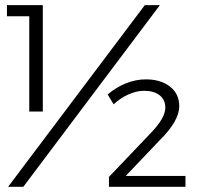

<svg xmlns="http://www.w3.org/2000/svg" viewBox="-20 -720 761 740"><path d="M6.8 -700.2H145V-290H92.8V-657.2H6.8ZM538.1 -700.2H596.2L69.8 0H11.2ZM559.1 -205.1Q617.2 -264.6 617.2 -305.2Q617.2 -335.4 595.2 -352.8Q573.2 -370.1 535.2 -370.1Q506.3 -370.1 474.9 -356Q443.4 -341.8 418 -317.9L395 -356Q426.8 -383.3 465.1 -398.7Q503.4 -414.1 542 -414.1Q600.1 -414.1 635.5 -386Q670.9 -357.9 670.9 -311Q670.9 -253.4 594.2 -178.2L464.8 -42H694.8V0H399.9V-38.1Z"/></svg>

Font: Montserrat arm Light
Style: Regular
Weight: 300
Designer: Julieta Ulanovsky
Foundry: Julieta Ulanovsky
Version: Version 6.000;PS 006.000;hotconv 1.0.88;makeotf.lib2.5.64775